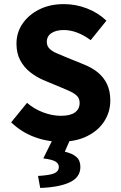

<svg xmlns="http://www.w3.org/2000/svg" viewBox="-20 -684 596 943"><path d="M276.2 12Q210.7 12 147.9 -11.6Q85.2 -35.1 34.8 -83.1L112.8 -178.9Q147.8 -148.6 192.3 -131.9Q236.8 -115.2 279.5 -115.2Q325.8 -115.2 348.4 -132.1Q371.1 -148.9 371.1 -178.1Q371.1 -199.1 359.5 -211.5Q347.9 -224 326.9 -234Q306 -244 277.2 -255.7L192.5 -291Q158.5 -305.7 128.3 -329.3Q98.2 -352.9 79.5 -387.6Q60.9 -422.3 60.9 -469.5Q60.9 -523.9 90.7 -567.7Q120.5 -611.4 172.8 -637.6Q225.1 -663.8 293.1 -663.8Q352.2 -663.8 406.9 -642.7Q461.6 -621.7 502.7 -582.5L425.4 -486.7Q392.9 -510.9 359.5 -523.7Q326.1 -536.5 293.1 -536.5Q255.4 -536.5 232.7 -521.4Q209.9 -506.3 209.9 -478.1Q209.9 -458.5 222.8 -445.4Q235.6 -432.2 258.5 -422.5Q281.5 -412.8 309.5 -401L392.5 -367.3Q433 -351.1 461.7 -327.3Q490.4 -303.4 506.1 -269.7Q521.8 -236.1 521.8 -190Q521.8 -135.9 493.1 -89.8Q464.4 -43.7 409.2 -15.9Q354.1 12 276.2 12ZM177.5 239.1 166.6 180.1Q225.2 176.8 247.1 167Q269 157.2 269 136Q269 120.4 253.8 110.2Q238.6 99.9 192.7 93.9L240.9 -3.6H326.6L298.3 61.1Q336 69.7 355.4 86.9Q374.8 104 374.8 135.6Q374.8 186.7 323 211.2Q271.1 235.7 177.5 239.1Z"/></svg>

Font: Source Sans 3
Style: Regular
Weight: 200
Designer: Paul D. Hunt
Foundry: Adobe
Version: Version 3.046;hotconv 1.0.118;makeotfexe 2.5.65603